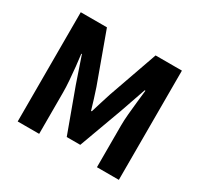

<svg xmlns="http://www.w3.org/2000/svg" viewBox="-155 -937 1175 1131"><g transform="rotate(30 432.5 -371.5)"><path d="M89 0V-743H267L389 -408Q400 -375 411 -340Q422 -305 432 -270H437Q448 -305 458.5 -340Q469 -375 480 -408L598 -743H777V0H628V-282Q628 -318 632 -362.5Q636 -407 641 -452Q646 -497 650 -533H645L584 -357L477 -65H385L278 -357L218 -533H214Q219 -497 223.5 -452Q228 -407 231.5 -362.5Q235 -318 235 -282V0Z"/></g></svg>

Font: Noto Sans KR ExtraBold
Style: Regular
Weight: 800
Designer: Ryoko NISHIZUKA  (kana, bopomofo & ideographs); Paul D. Hunt (Latin, Greek & Cyrillic); Sandoll Communications , Soo-you
Foundry: Adobe
Version: Version 2.004-H2;hotconv 1.0.118;makeotfexe 2.5.65603